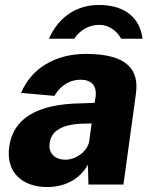

<svg xmlns="http://www.w3.org/2000/svg" viewBox="-20 -743 614 773"><path d="M177 -587H279C303 -625 343 -643 380 -643C417 -643 450 -620 468 -587H554C541 -686 466 -723 378 -723C292 -723 217 -678 177 -587ZM170 10C240 10 300 -20 334 -80L336 0H477L527 -364C541 -461 494 -526 326 -526C201 -526 105 -466 65 -369L199 -357C229 -407 269 -422 304 -422C350 -422 370 -397 365 -354L361 -329L310 -327C125 -325 32 -264 17 -151C3 -47 72 10 170 10ZM243 -100C204 -100 173 -124 180 -168C188 -229 256 -243 307 -245L349 -246L339 -173C332 -135 288 -100 243 -100Z"/></svg>

Font: United Sans ExtraBold
Style: Italic
Weight: 800
Italic angle: -8°
Designer: Pablo Impallari, Rodrigo Fuenzalida (Modified by Dan O. Williams)
Version: Version 1.000;PS 001.000;hotconv 1.0.88;makeotf.lib2.5.64775